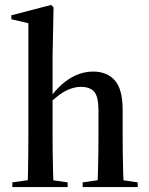

<svg xmlns="http://www.w3.org/2000/svg" viewBox="-20 -758 603 778"><path d="M30 0V-19L121 -32H165L254 -19V0ZM91 0Q93 -24 93.5 -61.5Q94 -99 94.5 -138.5Q95 -178 95 -211V-664L26 -680V-696L187 -738L197 -728L193 -528V-366V-364V-211Q193 -178 193.5 -138.5Q194 -99 195 -61.5Q196 -24 198 0ZM315 0V-19L405 -32H449L538 -19V0ZM374 0Q376 -24 377 -61.5Q378 -99 378.5 -138.5Q379 -178 379 -211V-310Q379 -366 362 -386Q345 -406 308 -406Q287 -406 265 -398Q243 -390 221.5 -374.5Q200 -359 178 -337L173 -357H179Q201 -389 228.5 -414Q256 -439 288.5 -453.5Q321 -468 357 -468Q414 -468 445.5 -432Q477 -396 477 -312V-211Q477 -178 477.5 -138.5Q478 -99 479 -61.5Q480 -24 482 0Z"/></svg>

Font: Source Serif 4 60pt SemiBold
Style: Regular
Weight: 600
Version: Version 4.004;hotconv 1.0.116;makeotfexe 2.5.65601